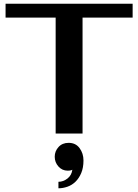

<svg xmlns="http://www.w3.org/2000/svg" viewBox="-20 -720 745 1035"><path d="M695 -625H425V0H280V-625H10V-700H695ZM430 145Q430 184 418 212.5Q406 241 387 259.5Q368 278 343.5 286.5Q319 295 295 295V260Q321 260 343.5 242.5Q366 225 370 195Q367 197 363 198Q355 200 345 200Q315 200 295 177.5Q275 155 275 125Q275 95 295.5 72.5Q316 50 350 50Q388 50 409 78.5Q430 107 430 145Z"/></svg>

Font: Prosto One
Style: Regular
Weight: 400
Designer: Pavel Emelyanov and Jovanny lemonad
Foundry: Pavel Emelyanov and Jovanny Lemonad
Version: Version 1.001